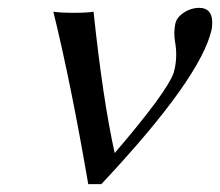

<svg xmlns="http://www.w3.org/2000/svg" viewBox="-20 -462 564 492"><path d="M273.9 -69.8Q407.7 -226.1 424.8 -274.9Q426.8 -281.2 427.7 -286.1Q435.1 -320.3 428.2 -356.9Q424.8 -378.9 429.2 -400.9Q433.6 -421.9 461.4 -435.5Q476.1 -441.9 490.2 -441.9Q523.4 -441.9 523.9 -404.8Q523.9 -395.5 522.5 -387.2Q495.1 -262.2 239.7 9.8H206.1Q162.1 -247.1 116.7 -432.1Q132.8 -429.2 169.4 -429.2Q206.5 -429.2 219.7 -432.1Q243.7 -205.6 273.9 -69.8Z"/></svg>

Font: Linux Biolinum Capitals O
Style: Italic Samll Caps
Weight: 400
Italic angle: -12°
Designer: Philipp H. Poll
Foundry: Philipp H. Poll
Version: Version 0.6.2